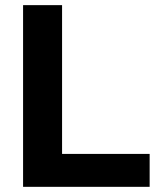

<svg xmlns="http://www.w3.org/2000/svg" viewBox="-20 -723 619 743"><path d="M69.3 0V-703.1H220.2V-127.4H559.1V0Z"/></svg>

Font: Schibsted Grotesk
Style: Bold
Weight: 700
Designer: Bakken & Baeck AS, Henrik Kongsvoll
Foundry: Schibsted ASA
Version: Version 1.100;gftools[0.9.25]